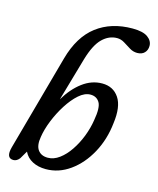

<svg xmlns="http://www.w3.org/2000/svg" viewBox="-111 -804 733 890"><g transform="rotate(15 255.5 -359.0)"><path d="M233.5 -529.5 173.5 -321Q206.5 -377 250.5 -410Q294.5 -443 345 -443Q398 -443 425.8 -401.5Q453.5 -360 442.5 -279Q434 -198.5 398.2 -133.2Q362.5 -68 309 -29.8Q255.5 8.5 193.5 8.5Q157 8.5 129.5 -5.8Q102 -20 89 -47.5L67 -10Q54 6.5 38 6.5Q0.5 6.5 16 -49.5L143 -509Q173.5 -619.5 243.2 -672.5Q313 -725.5 415 -725.5Q464.5 -725.5 487.8 -708.8Q511 -692 511 -667.5Q511 -647.5 498.5 -634.5Q486 -621.5 463.5 -621.5Q444 -621.5 426.8 -632.2Q409.5 -643 392.5 -653.5Q375.5 -664 357 -664Q318 -664 286.5 -633.2Q255 -602.5 233.5 -529.5ZM305.5 -379Q278 -379 250.2 -354.5Q222.5 -330 198 -291.5Q173.5 -253 156.2 -210Q139 -167 133.5 -130.5Q126 -88 141.5 -66.5Q157 -45 189 -45Q217.5 -45 244.2 -64.8Q271 -84.5 293.2 -117.5Q315.5 -150.5 330.8 -190Q346 -229.5 352 -268.5Q363.5 -332 349.2 -355.5Q335 -379 305.5 -379Z"/></g></svg>

Font: Fraunces 144pt SuperSoft
Style: Italic
Weight: 400
Italic angle: -16°
Version: Version 1.000;[b76b70a41]